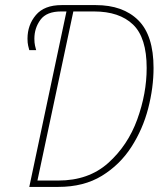

<svg xmlns="http://www.w3.org/2000/svg" viewBox="-20 -734 646 754"><path d="M95 0H209Q309 0 380 -43.5Q451 -87 496 -157Q541 -227 562 -308.5Q583 -390 583 -467Q583 -595 523 -654.5Q463 -714 356 -714H222Q154 -714 121 -675Q88 -636 88 -582Q88 -566 90.5 -555Q93 -544 95 -537H122Q120 -544 117.5 -555Q115 -566 115 -582Q115 -624 139 -656.5Q163 -689 220 -689H241ZM127 -25 268 -689H349Q449 -689 502.5 -637.5Q556 -586 556 -467Q556 -367 519 -265Q482 -163 405 -94Q328 -25 209 -25Z"/></svg>

Font: Noto Sans UI SemiCondensed Thin
Style: Italic
Weight: 250
Width: 4
Italic angle: -12°
Designer: Monotype Design Team
Foundry: Monotype Imaging Inc.
Version: Version 1.901